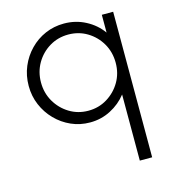

<svg xmlns="http://www.w3.org/2000/svg" viewBox="-96 -493 713 783"><g transform="rotate(-15 260.5 -102.0)"><path d="M398.6 208.3V-70.8Q371.5 -36.1 331.2 -15.3Q291 5.6 243.8 5.6Q201.4 5.6 164.6 -10.8Q127.8 -27.1 99.7 -55.9Q71.5 -84.7 55.6 -122.2Q39.6 -159.7 39.6 -202.8Q39.6 -246.5 55.6 -284.4Q71.5 -322.2 99.7 -351Q127.8 -379.9 164.6 -395.8Q201.4 -411.8 243.8 -411.8Q293.1 -411.8 334.7 -389.9Q376.4 -368.1 402.8 -331.2V-406.2H450.7V208.3ZM249.3 -42.4Q293.1 -42.4 328.8 -64.2Q364.6 -86.1 385.8 -122.2Q406.9 -158.3 406.9 -202.8Q406.9 -247.9 385.8 -284.4Q364.6 -320.8 328.8 -342.4Q293.1 -363.9 249.3 -363.9Q205.6 -363.9 169.8 -342.4Q134 -320.8 112.8 -284.4Q91.7 -247.9 91.7 -203.5Q91.7 -159 112.8 -122.6Q134 -86.1 169.8 -64.2Q205.6 -42.4 249.3 -42.4Z"/></g></svg>

Font: Afacad Flux Light
Style: Regular
Weight: 300
Designer: Kristian Moeller
Foundry: Dicotype
Version: Version 1.100